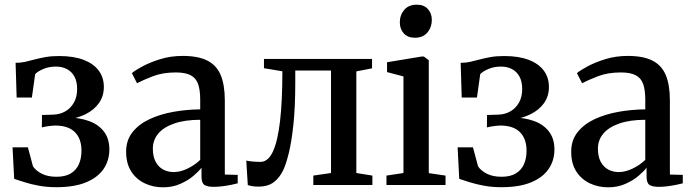

<svg xmlns="http://www.w3.org/2000/svg" viewBox="-20 -789 2951 819"><path d="M220.5 9.5Q180.5 9.5 146.2 3.2Q112 -3 85.5 -11.5Q59 -20 40.5 -26L33.5 -160.5H99L120.5 -80Q131.5 -62 157.2 -48.5Q183 -35 221 -35Q258 -35 281.5 -49Q305 -63 316.2 -88Q327.5 -113 327.5 -146.5Q327.5 -197 299.5 -225.2Q271.5 -253.5 215 -253.5Q208 -253.5 196.5 -252.2Q185 -251 174.2 -249Q163.5 -247 158.5 -245.5L159 -298.5L206 -300Q235 -300.5 258.2 -313.8Q281.5 -327 295.2 -351.2Q309 -375.5 309 -409Q309 -440.5 297.8 -461.8Q286.5 -483 266 -494Q245.5 -505 218.5 -505Q189.5 -505 165.5 -495Q141.5 -485 130 -473L116 -373H51L46.5 -521Q69 -521 88.5 -525.5Q108 -530 128.5 -535.5Q149 -541 174 -545.5Q199 -550 232.5 -550Q294 -550 336.5 -533.8Q379 -517.5 401 -488Q423 -458.5 423 -418Q423 -379 402.2 -349.5Q381.5 -320 344.8 -301.8Q308 -283.5 259.5 -277.5L266 -288Q319.5 -287.5 360.2 -272.5Q401 -257.5 423.8 -227.2Q446.5 -197 446.5 -151.5Q446.5 -104.5 421.8 -68.2Q397 -32 347 -11.2Q297 9.5 220.5 9.5Z M675.5 10Q633.5 10 597.8 -6.8Q562 -23.5 540 -57.2Q518 -91 518 -142Q518 -191 545.2 -225.2Q572.5 -259.5 618 -280.8Q663.5 -302 719.8 -312Q776 -322 834 -322.5V-363.5Q834 -404.5 825.2 -430Q816.5 -455.5 793.8 -467.8Q771 -480 729.5 -480Q674.5 -480 632.2 -463.8Q590 -447.5 564.5 -434L542.5 -477Q555.5 -488.5 587.5 -505.8Q619.5 -523 664 -536.8Q708.5 -550.5 759.5 -550.5Q825 -550.5 864.5 -530.5Q904 -510.5 921.5 -468.5Q939 -426.5 939 -360.5V-44.5L994 -43V-7Q983 -4 965.8 -0.5Q948.5 3 929 5.5Q909.5 8 891.5 8Q864.5 8 852 -0.2Q839.5 -8.5 839.5 -36.5V-73.5Q828.5 -59 805.5 -39.2Q782.5 -19.5 749.5 -4.8Q716.5 10 675.5 10ZM721 -55Q749 -55 779.8 -69.8Q810.5 -84.5 834 -107V-278Q768.5 -278 723.2 -262.2Q678 -246.5 655 -219Q632 -191.5 632 -155Q632 -121.5 643.8 -99.2Q655.5 -77 675.8 -66Q696 -55 721 -55Z M1082 7Q1067.5 7 1056 5Q1044.5 3 1037 0.5L1030.5 -104Q1041 -101.5 1057.5 -100Q1074 -98.5 1091 -98.5Q1123.5 -98.5 1144 -142.2Q1164.5 -186 1174.5 -272Q1184.5 -358 1184.5 -485L1106 -498V-537.5H1567V-497.5L1500 -484.5V-51L1568.5 -40V0H1316.5V-40L1392 -51V-488H1239.5V-437.5Q1239.5 -331.5 1231.5 -257.2Q1223.5 -183 1211.8 -135.5Q1200 -88 1188 -63Q1173 -31.5 1148.2 -12.2Q1123.5 7 1082 7Z M1628.5 0V-40L1701 -51V-463L1631 -481.5V-523.5L1779.5 -548H1788L1809 -532V-50.5L1880.5 -40V0ZM1749.5 -628Q1719 -628 1702.2 -646.8Q1685.5 -665.5 1685.5 -693.5Q1685.5 -724.5 1704.2 -746.8Q1723 -769 1757.5 -769H1758.5Q1788.5 -769 1805.2 -750.5Q1822 -732 1822 -704Q1822 -673 1803.2 -650.5Q1784.5 -628 1750.5 -628Z M2119 9.5Q2079 9.5 2044.8 3.2Q2010.5 -3 1984 -11.5Q1957.5 -20 1939 -26L1932 -160.5H1997.5L2019 -80Q2030 -62 2055.8 -48.5Q2081.5 -35 2119.5 -35Q2156.5 -35 2180 -49Q2203.5 -63 2214.8 -88Q2226 -113 2226 -146.5Q2226 -197 2198 -225.2Q2170 -253.5 2113.5 -253.5Q2106.5 -253.5 2095 -252.2Q2083.5 -251 2072.8 -249Q2062 -247 2057 -245.5L2057.5 -298.5L2104.5 -300Q2133.5 -300.5 2156.8 -313.8Q2180 -327 2193.8 -351.2Q2207.5 -375.5 2207.5 -409Q2207.5 -440.5 2196.2 -461.8Q2185 -483 2164.5 -494Q2144 -505 2117 -505Q2088 -505 2064 -495Q2040 -485 2028.5 -473L2014.5 -373H1949.5L1945 -521Q1967.5 -521 1987 -525.5Q2006.5 -530 2027 -535.5Q2047.5 -541 2072.5 -545.5Q2097.5 -550 2131 -550Q2192.5 -550 2235 -533.8Q2277.5 -517.5 2299.5 -488Q2321.5 -458.5 2321.5 -418Q2321.5 -379 2300.8 -349.5Q2280 -320 2243.2 -301.8Q2206.5 -283.5 2158 -277.5L2164.5 -288Q2218 -287.5 2258.8 -272.5Q2299.5 -257.5 2322.2 -227.2Q2345 -197 2345 -151.5Q2345 -104.5 2320.2 -68.2Q2295.5 -32 2245.5 -11.2Q2195.5 9.5 2119 9.5Z M2574 10Q2532 10 2496.2 -6.8Q2460.5 -23.5 2438.5 -57.2Q2416.5 -91 2416.5 -142Q2416.5 -191 2443.8 -225.2Q2471 -259.5 2516.5 -280.8Q2562 -302 2618.2 -312Q2674.5 -322 2732.5 -322.5V-363.5Q2732.5 -404.5 2723.8 -430Q2715 -455.5 2692.2 -467.8Q2669.5 -480 2628 -480Q2573 -480 2530.8 -463.8Q2488.5 -447.5 2463 -434L2441 -477Q2454 -488.5 2486 -505.8Q2518 -523 2562.5 -536.8Q2607 -550.5 2658 -550.5Q2723.5 -550.5 2763 -530.5Q2802.5 -510.5 2820 -468.5Q2837.5 -426.5 2837.5 -360.5V-44.5L2892.5 -43V-7Q2881.5 -4 2864.2 -0.5Q2847 3 2827.5 5.5Q2808 8 2790 8Q2763 8 2750.5 -0.2Q2738 -8.5 2738 -36.5V-73.5Q2727 -59 2704 -39.2Q2681 -19.5 2648 -4.8Q2615 10 2574 10ZM2619.5 -55Q2647.5 -55 2678.2 -69.8Q2709 -84.5 2732.5 -107V-278Q2667 -278 2621.8 -262.2Q2576.5 -246.5 2553.5 -219Q2530.5 -191.5 2530.5 -155Q2530.5 -121.5 2542.2 -99.2Q2554 -77 2574.2 -66Q2594.5 -55 2619.5 -55Z"/></svg>

Font: Merriweather 60pt Medium
Style: Regular
Weight: 500
Version: Version 2.100